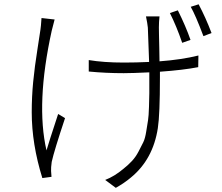

<svg xmlns="http://www.w3.org/2000/svg" viewBox="-20 -820 1040 901"><path d="M874 -632.8 835 -619.1Q808.6 -696.3 777.3 -758.8L814.5 -771.5Q851.6 -697.3 874 -632.8ZM174.8 -735.4 236.3 -728.5Q229.5 -703.1 222.7 -675.8Q147.5 -334 198.2 -114.3Q207 -145.5 252.9 -285.2L285.2 -265.6Q234.4 -113.3 222.7 -60.5Q218.8 -32.2 219.7 -17.6Q219.7 -13.7 220.7 -3.9Q221.7 5.9 221.7 9.8L178.7 15.6Q128.9 -144.5 128.9 -293Q128.9 -365.2 135.7 -436Q142.6 -506.8 155.8 -589.4Q168.9 -671.9 169.9 -681.6Q171.9 -692.4 174.8 -735.4ZM665 -743.2H728.5Q725.6 -716.8 725.6 -691.4Q725.6 -681.6 726.1 -656.2Q726.6 -630.9 727.5 -594.2Q728.5 -557.6 728.5 -532.2Q833 -540 911.1 -559.6L910.2 -504.9Q839.8 -491.2 730.5 -483.4V-457Q730.5 -282.2 720.7 -218.8Q698.2 -72.3 594.7 12.7Q563.5 39.1 523.4 61.5L473.6 24.4Q516.6 7.8 558.6 -27.3Q582 -45.9 599.6 -64.9Q617.2 -84 630.4 -109.4Q643.6 -134.8 652.3 -152.3Q661.1 -169.9 666.5 -204.6Q671.9 -239.3 674.8 -256.3Q677.7 -273.4 679.2 -319.3Q680.7 -365.2 680.7 -382.8Q680.7 -400.4 680.7 -457V-480.5Q600.6 -476.6 560.5 -476.6Q476.6 -476.6 396.5 -484.4V-538.1Q466.8 -526.4 561.5 -526.4Q619.1 -526.4 679.7 -529.3Q676.8 -619.1 673.8 -690.4Q671.9 -710 665 -743.2ZM875 -788.1 912.1 -799.8Q945.3 -737.3 972.7 -665L934.6 -650.4Q897.5 -749 875 -788.1Z"/></svg>

Font: Gen Shin Gothic Monospace Light
Style: Regular
Weight: 300
Designer: [Source Han Sans]
Ryoko NISHIZUKA  (kana & ideographs); Paul D. Hunt (Latin, Greek & Cyrillic); Wenlong ZHANG  (bopomofo
Version: Version 1.002.20150607